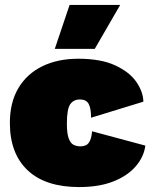

<svg xmlns="http://www.w3.org/2000/svg" viewBox="-20 -748 609 778"><path d="M297 -510Q389 -510 447 -483Q505 -456 532.5 -416Q560 -376 561 -336L349 -271Q349 -310 339 -327.5Q329 -345 304 -345Q278 -345 264.5 -325.5Q251 -306 251 -247Q251 -207 258.5 -187Q266 -167 278.5 -161Q291 -155 306 -155Q330 -155 340.5 -170.5Q351 -186 353 -216L569 -158Q563 -112 529.5 -73.5Q496 -35 438.5 -12.5Q381 10 301 10Q164 10 92 -58Q20 -126 20 -250Q20 -333 54.5 -391Q89 -449 151.5 -479.5Q214 -510 297 -510ZM262 -728H467L364 -550H202Z"/></svg>

Font: Prodigy Sans Black
Style: Regular
Weight: 900
Designer: Wei Huang
Foundry: Wei Huang
Version: Version 1.003; ttfautohint (v1.8.3)